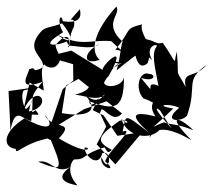

<svg xmlns="http://www.w3.org/2000/svg" viewBox="-24 -890 649 584"><path d="M198 -719 199 -645 167 -619 124 -492 232 -558 312 -586 270 -606 347 -545C320 -513 292 -564 284 -557C276 -538 299 -592 280 -546L299 -505L270 -451L327 -390L409 -488L333 -477L291 -539L258 -555L285 -610C263 -561 248 -569 247 -582C320 -556 354 -551 353 -656C349 -617 260 -620 306 -658C374 -777 278 -684 289 -677L193 -736L120 -718L204 -693ZM245 -626 288 -632C323 -690 328 -702 364 -697C273 -714 345 -682 370 -707C316 -690 280 -651 250 -635C228 -651 280 -621 204 -602C233 -600 273 -580 296 -604C267 -563 232 -607 234 -602C284 -548 235 -533 164 -546L177 -630L215 -650ZM108 -615C114 -608 92 -681 112 -696C100 -698 143 -662 159 -708C181 -690 148 -727 145 -752C149 -760 195 -809 185 -746C167 -762 257 -732 277 -756C229 -730 226 -690 279 -708C250 -734 260 -793 330 -870C346 -845 283 -817 356 -757C344 -782 346 -730 331 -676C413 -744 406 -736 439 -707C413 -752 461 -760 452 -748C436 -726 447 -688 458 -629C407 -651 462 -582 405 -653C449 -639 450 -665 430 -665C401 -677 384 -621 412 -591C463 -572 450 -568 499 -498C420 -586 464 -559 473 -542C476 -616 414 -584 449 -536C378 -553 368 -541 431 -485C346 -552 361 -538 349 -490C392 -505 299 -423 296 -399C340 -363 275 -379 285 -412C308 -352 321 -435 287 -424C277 -379 234 -413 233 -441C253 -445 253 -411 155 -469C209 -526 133 -493 112 -541C147 -501 121 -485 28 -544C85 -561 76 -619 64 -551C142 -566 90 -648 47 -554L66 -639ZM48 -615C35 -595 54 -526 84 -555C105 -531 83 -546 68 -540C-14 -497 -22 -443 24 -437C24 -413 45 -460 150 -474C77 -486 161 -441 123 -482C170 -371 169 -367 92 -398C135 -408 148 -348 201 -390C154 -360 150 -337 212 -326C170 -370 199 -409 204 -405C240 -405 225 -421 294 -442C304 -426 304 -423 316 -434C265 -461 273 -475 340 -523C374 -529 367 -502 345 -529C360 -474 435 -459 466 -500C407 -511 446 -530 431 -471C450 -507 491 -502 558 -464C481 -541 518 -539 564 -494C511 -515 501 -509 474 -518C429 -501 428 -486 503 -560C439 -570 493 -577 521 -562C465 -516 532 -519 545 -539C578 -631 535 -644 605 -693C566 -648 530 -678 541 -625C506 -690 522 -640 514 -733C502 -694 520 -689 471 -760C444 -752 449 -775 380 -774C383 -768 384 -662 425 -698C439 -747 433 -696 406 -770C463 -721 397 -785 408 -816C353 -802 379 -803 326 -737C337 -745 375 -710 314 -765C250 -770 223 -746 148 -786C197 -749 207 -771 158 -827C221 -815 224 -839 219 -862C165 -801 209 -855 201 -809C179 -768 195 -735 178 -764C164 -754 81 -739 168 -792C146 -826 163 -858 168 -820C124 -804 113 -809 99 -792C50 -735 112 -719 107 -685C64 -664 93 -691 64 -679C66 -668 20 -610 105 -641C60 -586 82 -606 71 -522C45 -527 21 -569 8 -493L2 -613L95 -626Z"/></svg>

Font: Hussar Lance
Style: Regular
Weight: 700
Foundry: Cannot Into Space Fonts, PlusOne Fonts
Version: Version 2.27